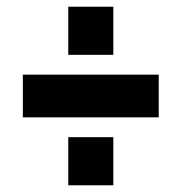

<svg xmlns="http://www.w3.org/2000/svg" viewBox="-20 -589 539 571"><path d="M317 -426V-569H183V-426ZM317 -38V-181H183V-38ZM452 -240V-367H48V-240Z"/></svg>

Font: Raleway
Style: ExtraBold
Weight: 800
Designer: Matt McInerney, Pablo Impallari, Rodrigo Fuenzalida
Foundry: Matt McInerney, Pablo Impallari, Rodrigo Fuenzalida
Version: Version 3.000